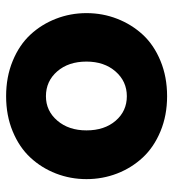

<svg xmlns="http://www.w3.org/2000/svg" viewBox="12 -588 585 650"><g transform="rotate(90 305.0 -262.5)"><path d="M23.9 -262.2Q23.9 -316.9 43 -366Q62 -415 96.9 -452.9Q131.8 -490.7 185.8 -512.9Q239.7 -535.2 305.2 -535.2Q370.1 -535.2 423.8 -512.9Q477.5 -490.7 512.7 -452.9Q547.9 -415 566.9 -366Q585.9 -316.9 585.9 -262.2Q585.9 -208 566.9 -158.9Q547.9 -109.9 512.9 -72.3Q478 -34.7 424.3 -12.5Q370.6 9.8 305.2 9.8Q239.7 9.8 185.8 -12.5Q131.8 -34.7 96.9 -72.3Q62 -109.9 43 -158.9Q23.9 -208 23.9 -262.2ZM305.2 -125Q355 -125 387.9 -163.6Q420.9 -202.1 420.9 -262.2Q420.9 -323.2 388.2 -361.1Q355.5 -398.9 305.2 -398.9Q254.9 -398.9 221.4 -360.6Q188 -322.3 188 -262.2Q188 -201.2 221.2 -163.1Q254.4 -125 305.2 -125Z"/></g></svg>

Font: Rawline ExtraBold
Style: Regular
Weight: 800
Designer: Matt McInerney, Pablo Impallari, Rodrigo Fuenzalida
Foundry: Matt McInerney, Pablo Impallari, Rodrigo Fuenzalida
Version: Version 4.020;PS 004.020;hotconv 1.0.88;makeotf.lib2.5.64775